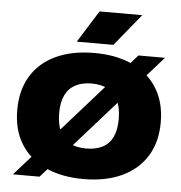

<svg xmlns="http://www.w3.org/2000/svg" viewBox="-56 -858 876 927"><g transform="rotate(5 382.0 -395.0)"><path d="M170 15H41L594.5 -609.5H723.5ZM382 8Q275.5 8 197.5 -28Q119.5 -64 77 -132.2Q34.5 -200.5 34.5 -297Q34.5 -394 76.8 -462.5Q119 -531 197 -567Q275 -603 382 -603Q489 -603 567 -566.8Q645 -530.5 687.5 -462Q730 -393.5 730 -297Q730 -201 687.5 -132.8Q645 -64.5 566.8 -28.2Q488.5 8 382 8ZM382 -140Q429 -140 461.5 -157Q494 -174 510.2 -208.5Q526.5 -243 526.5 -294.5Q526.5 -348.5 509.8 -384.5Q493 -420.5 460.5 -437.8Q428 -455 382 -455Q336 -455 303.8 -438.2Q271.5 -421.5 254.5 -387.2Q237.5 -353 237.5 -300.5Q237.5 -245.5 254 -209.8Q270.5 -174 302.8 -157Q335 -140 382 -140ZM292 -650 389 -805H596L469.5 -650Z"/></g></svg>

Font: Encode Sans SC SemiExpanded ExtraBold
Style: Regular
Weight: 800
Width: 6
Designer: Multiple Designers
Foundry: Impallari Type
Version: Version 3.002